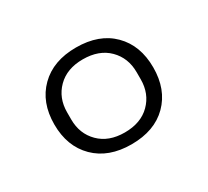

<svg xmlns="http://www.w3.org/2000/svg" viewBox="-82 -613 656 605"><g transform="rotate(-30 245.5 -311.0)"><path d="M245 -135Q162 -135 113.5 -183Q65 -231 65 -311Q65 -391 113.5 -439Q162 -487 245 -487Q329 -487 377 -439Q425 -391 425 -311Q425 -231 377 -183Q329 -135 245 -135ZM245 -178Q304 -178 338 -212Q372 -246 372 -298V-324Q372 -376 338 -410Q304 -444 245 -444Q187 -444 153 -410Q119 -376 119 -324V-298Q119 -246 153 -212Q187 -178 245 -178Z"/></g></svg>

Font: IBM Plex Sans Devanagari Light
Style: Regular
Weight: 300
Designer: Mike Abbink, Paul van der Laan, Pieter van Rosmalen, Erin McLaughlin
Foundry: Bold Monday
Version: Version 1.1